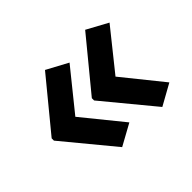

<svg xmlns="http://www.w3.org/2000/svg" viewBox="-100 -657 774 774"><g transform="rotate(-45 287.5 -270.0)"><path d="M40 -276 216 -490 307 -441 169 -270 307 -100 216 -50 40 -263ZM269 -276 445 -490 535 -441 398 -270 535 -100 445 -50 269 -263Z"/></g></svg>

Font: Noto Sans Ethiopic SemiBold
Style: Regular
Weight: 600
Designer: Monotype Design Team
Foundry: Monotype Imaging Inc.
Version: Version 2.102; ttfautohint (v1.8.4.7-5d5b)